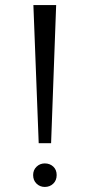

<svg xmlns="http://www.w3.org/2000/svg" viewBox="-20 -727 354 759"><path d="M112 -707H202L182 -161H133ZM111 -35Q111 -55 124.5 -68Q138 -81 157 -81Q177 -81 190.5 -68.5Q204 -56 204 -35Q204 -14 190.5 -1Q177 12 157 12Q138 12 124.5 -1Q111 -14 111 -35Z"/></svg>

Font: Maitree
Style: Regular
Weight: 400
Designer: CadsonDemak Team
Foundry: CadsonDemak
Version: Version 1.001